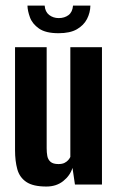

<svg xmlns="http://www.w3.org/2000/svg" viewBox="-20 -665 425 692"><path d="M147.1 7.3Q99.3 7.3 75 -9.1Q50.6 -25.5 42.4 -55Q34.2 -84.5 34.2 -123.7V-495H148.2V-130.6Q148.2 -115.6 150.5 -102.8Q152.9 -89.9 162.1 -81.8Q171.4 -73.7 190.7 -73.7Q204.2 -73.7 212.6 -78Q221 -82.3 226.1 -88.2Q231.1 -94.1 233.5 -99.3V-495H347.5V0H250.1L241.3 -59.9Q232.6 -32.1 207.9 -12.4Q183.2 7.3 147.1 7.3ZM190.9 -545.3Q144.6 -545.3 120.5 -562.2Q96.4 -579.1 87.9 -602.6Q79.4 -626 79 -644.7H141Q142.6 -622.3 157.3 -611Q172.1 -599.8 191.6 -599.8Q212.4 -599.8 226.8 -610.5Q241.2 -621.3 243.2 -644.7H305.8Q305.2 -619.2 293.5 -596.4Q281.7 -573.7 257.1 -559.5Q232.5 -545.3 190.9 -545.3Z"/></svg>

Font: Alumni Sans SC Thin
Style: Regular
Weight: 100
Designer: Robert E. Leuschke
Foundry: Robert E. Leuschke
Version: Version 1.018